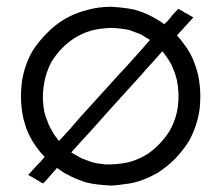

<svg xmlns="http://www.w3.org/2000/svg" viewBox="-20 -539 665 577"><path d="M473.6 -465.8Q477.5 -470.7 482.4 -474.6Q486.3 -479.5 490.2 -483.4Q493.2 -487.3 496.1 -491.2Q500 -495.1 502.9 -499Q505.9 -502 509.8 -505.9Q512.7 -508.8 515.6 -512.7Q516.6 -511.7 518.6 -510.7Q519.5 -510.7 520.5 -509.8Q524.4 -507.8 528.3 -505.9Q531.2 -502.9 535.2 -501Q538.1 -500 540 -499Q543 -497.1 544.9 -496.1Q548.8 -493.2 552.7 -491.2Q556.6 -489.3 560.5 -487.3Q560.5 -487.3 560.5 -486.3Q558.6 -484.4 554.7 -479.5Q549.8 -473.6 543.9 -467.8Q539.1 -461.9 533.2 -456.1Q529.3 -452.1 526.4 -448.2Q522.5 -444.3 518.6 -440.4Q516.6 -438.5 515.6 -436.5Q513.7 -434.6 511.7 -432.6Q523.4 -419.9 533.2 -406.2Q543 -393.6 551.8 -377.9Q559.6 -363.3 565.4 -346.7Q571.3 -331.1 575.2 -314.5Q582 -282.2 582 -250Q582 -231.4 580.1 -212.9Q573.2 -161.1 547.9 -115.2Q529.3 -85.9 505.9 -61.5Q481.4 -37.1 452.1 -18.6Q406.2 6.8 367.2 12.7Q328.1 18.6 313.5 18.6Q293.9 17.6 275.4 15.6Q255.9 13.7 237.3 8.8Q226.6 4.9 215.8 1Q205.1 -2.9 195.3 -7.8Q183.6 -13.7 172.9 -19.5Q162.1 -26.4 151.4 -34.2Q147.5 -29.3 143.6 -25.4Q139.6 -20.5 135.7 -16.6Q131.8 -12.7 128.9 -8.8Q125 -4.9 122.1 -1Q119.1 2 116.2 5.9Q112.3 8.8 109.4 12.7Q108.4 11.7 107.4 10.7Q105.5 9.8 104.5 9.8Q100.6 7.8 97.7 5.9Q93.8 2.9 89.8 1Q87.9 0 85 -2Q83 -2.9 81.1 -3.9Q77.1 -6.8 73.2 -8.8Q69.3 -10.7 65.4 -12.7Q65.4 -12.7 65.4 -13.7Q67.4 -15.6 71.3 -20.5Q77.1 -26.4 82 -32.2Q87.9 -38.1 92.8 -43.9Q96.7 -47.9 100.6 -51.8Q103.5 -55.7 107.4 -59.6Q109.4 -61.5 110.4 -63.5Q112.3 -65.4 114.3 -67.4Q100.6 -81.1 89.8 -96.7Q78.1 -112.3 69.3 -129.9Q63.5 -141.6 58.6 -154.3Q54.7 -167 50.8 -180.7Q43 -214.8 43 -249Q43 -267.6 44.9 -285.2Q50.8 -337.9 77.1 -384.8Q95.7 -414.1 120.1 -438.5Q143.6 -462.9 173.8 -481.4Q206.1 -500 241.2 -508.8Q275.4 -518.6 313.5 -518.6Q332 -517.6 349.6 -515.6Q367.2 -513.7 384.8 -509.8Q398.4 -505.9 411.1 -501Q423.8 -496.1 436.5 -489.3Q444.3 -485.4 452.1 -480.5Q460.9 -475.6 468.8 -469.7Q470.7 -468.8 471.7 -467.8Q472.7 -466.8 473.6 -465.8ZM430.7 -418.9Q423.8 -423.8 416 -427.7Q409.2 -432.6 401.4 -436.5Q393.6 -439.5 385.7 -442.4Q377.9 -445.3 370.1 -448.2Q358.4 -451.2 341.8 -453.1Q325.2 -455.1 313.5 -455.1Q313.5 -455.1 313.5 -455.1Q313.5 -455.1 313.5 -455.1Q282.2 -454.1 254.9 -447.3Q227.5 -439.5 201.2 -422.9Q180.7 -409.2 164.1 -391.6Q147.5 -374 134.8 -353.5Q116.2 -318.4 111.3 -280.3Q105.5 -241.2 113.3 -202.1Q116.2 -190.4 121.1 -178.7Q125 -166 130.9 -155.3Q136.7 -144.5 142.6 -134.8Q149.4 -125 157.2 -115.2Q172.9 -132.8 189.5 -150.4Q205.1 -168 220.7 -186.5Q245.1 -212.9 268.6 -239.3Q293 -265.6 316.4 -292Q337.9 -316.4 360.4 -339.8Q381.8 -364.3 403.3 -387.7Q410.2 -395.5 417 -403.3Q423.8 -411.1 430.7 -418.9ZM467.8 -384.8Q452.1 -367.2 436.5 -349.6Q419.9 -332 404.3 -313.5Q379.9 -287.1 356.4 -260.7Q333 -234.4 308.6 -208Q280.3 -176.8 252 -144.5Q222.7 -113.3 194.3 -81.1Q201.2 -76.2 209 -72.3Q216.8 -67.4 224.6 -63.5Q232.4 -60.5 240.2 -57.6Q248 -54.7 255.9 -51.8Q264.6 -49.8 272.5 -47.9Q281.2 -46.9 290 -45.9Q292 -45.9 293.9 -44.9Q296.9 -44.9 298.8 -44.9Q299.8 -44.9 306.6 -44.9Q313.5 -44.9 313.5 -44.9Q343.8 -45.9 371.1 -52.7Q398.4 -60.5 424.8 -77.1Q444.3 -90.8 460.9 -108.4Q477.5 -126 490.2 -146.5Q509.8 -181.6 514.6 -219.7Q519.5 -258.8 511.7 -297.9Q508.8 -309.6 504.9 -321.3Q500 -334 495.1 -344.7Q490.2 -353.5 485.4 -361.3Q479.5 -370.1 473.6 -377.9Q471.7 -379.9 470.7 -381.8Q469.7 -382.8 467.8 -384.8Z"/></svg>

Font: LeFont
Style: Light
Weight: 300
Designer: Leryon MEDIA
Version: Version 1.0